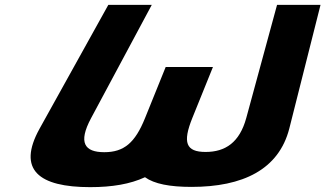

<svg xmlns="http://www.w3.org/2000/svg" viewBox="-20 -756 1340 791"><path d="M605.3 -736H426.3L143.1 -226C49.1 -56 140.3 15 351.5 15C442.2 15 516.5 2.3 577.3 -25.9C615.6 1.6 679.2 14 768.8 14C980 14 1128.6 -57 1172 -227L1300.5 -736H1121.4L994.6 -270C967 -169 908.4 -130 827 -130C745.6 -130 731.6 -169 772.4 -270L857.3 -480H662.6L577.3 -269C536.5 -168 491.1 -129 409.7 -129C328.3 -129 301.1 -168 355.1 -269Z"/></svg>

Font: Hussar
Style: BdWideOblFour
Weight: 700
Foundry: Cannot Into Space Fonts
Version: Version 2.00